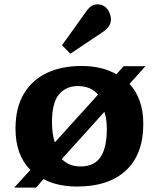

<svg xmlns="http://www.w3.org/2000/svg" viewBox="-20 -840 725 879"><path d="M45 19 119 -62Q51 -130 51 -251Q51 -347 89 -410.5Q127 -474 194.5 -506Q262 -538 353 -538Q447 -538 513 -500L546 -537H646L573 -456Q603 -424 619.5 -378Q636 -332 636 -272Q636 -134 557 -60Q478 14 333 14Q243 14 179 -20L145 19ZM231 -188 429 -407Q412 -427 388.5 -436.5Q365 -446 337 -446Q282 -446 250 -408Q218 -370 218 -280Q218 -227 231 -188ZM349 -78Q411 -78 440 -120.5Q469 -163 469 -250Q469 -295 458 -328L263 -112Q295 -78 349 -78ZM302 -594 264 -633 375 -788Q388 -806 399.5 -813Q411 -820 426 -820Q448 -820 461.5 -808.5Q475 -797 481.5 -781Q488 -765 488 -752Q488 -718 450 -693Z"/></svg>

Font: Literata 7pt
Style: Bold
Weight: 700
Designer: Latin by Veronika Burian and Jose Scaglione. Greek by Irene Vlachou. Cyrillic by Vera Evstafieva.
Foundry: TypeTogether
Version: Version 3.002